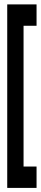

<svg xmlns="http://www.w3.org/2000/svg" viewBox="-20 -748 192 895"><path d="M150.4 127.9H13.7V-727.5H150.4V-627.9H89.8V28.3H150.4Z"/></svg>

Font: Vancouver Drive
Style: Bold
Weight: 700
Designer: Valery Zaveryaev
Foundry: Cyreal (www.cyreal.org)
Version: Version 1.01